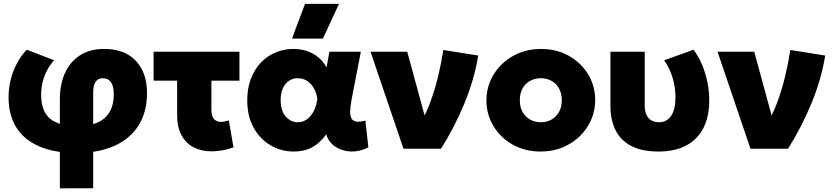

<svg xmlns="http://www.w3.org/2000/svg" viewBox="-20 -790 4427 1020"><path d="M298 210.5V-263Q298 -343 325.5 -403Q353 -463 405.5 -496.5Q458 -530 532.5 -530Q643 -530 702 -466.5Q761 -403 761 -296Q761 -194.5 715.8 -123.2Q670.5 -52 586.8 -14.8Q503 22.5 387 22.5Q268 22.5 187.5 -12.8Q107 -48 66.2 -113.8Q25.5 -179.5 25.5 -271Q25.5 -321 37 -367.2Q48.5 -413.5 70.2 -453.8Q92 -494 122 -526L267.5 -470Q232.5 -431 215.5 -384.2Q198.5 -337.5 198.5 -288Q198.5 -197 247.8 -158.2Q297 -119.5 391.5 -119.5Q453 -119.5 496 -138Q539 -156.5 561.8 -194.5Q584.5 -232.5 584.5 -291Q584.5 -331.5 569.8 -353Q555 -374.5 526 -374.5Q501 -374.5 488 -355.5Q475 -336.5 475 -300V210Z M1104 14Q1051 14 1009.8 -6.8Q968.5 -27.5 944.8 -70.8Q921 -114 921 -180V-361.5H796V-515H1252V-361.5H1103V-208.5Q1103 -172.5 1116.8 -157.5Q1130.5 -142.5 1154.5 -142.5Q1164 -142.5 1174.2 -144.8Q1184.5 -147 1195.5 -150.5L1220.5 -7Q1190 3.5 1160.8 8.8Q1131.5 14 1104 14Z M1541 15Q1474 15 1417.8 -17.8Q1361.5 -50.5 1327.5 -111.5Q1293.5 -172.5 1293.5 -257.5Q1293.5 -321.5 1313 -372Q1332.5 -422.5 1366.2 -457.8Q1400 -493 1444.2 -511.5Q1488.5 -530 1539 -530Q1576.5 -530 1609.8 -519Q1643 -508 1669.8 -486.5Q1696.5 -465 1715 -432L1730 -515H1897L1847.5 -260Q1840.5 -222 1840.2 -196.8Q1840 -171.5 1848.5 -158.8Q1857 -146 1874.8 -143.8Q1892.5 -141.5 1921 -149.5L1937 -7Q1890.5 16.5 1844 14.8Q1797.5 13 1761.8 -10.5Q1726 -34 1713 -76.5Q1681 -31 1639.2 -8Q1597.5 15 1541 15ZM1562 -140.5Q1586.5 -140.5 1607.8 -154.2Q1629 -168 1644.5 -195.5Q1660 -223 1666 -264.5Q1663.5 -282.5 1657.8 -298.8Q1652 -315 1642.8 -328.8Q1633.5 -342.5 1621.5 -352.8Q1609.5 -363 1594.8 -368.8Q1580 -374.5 1562.5 -374.5Q1535.5 -374.5 1514.8 -360.5Q1494 -346.5 1482.5 -320.5Q1471 -294.5 1471 -258.5Q1471 -201 1498.2 -170.8Q1525.5 -140.5 1562 -140.5ZM1531 -585 1600.5 -769.5H1781L1695.5 -585Z M2123.5 0 1948.5 -515H2143.5L2256.5 -100L2214 -137Q2243.5 -186 2267.2 -250.8Q2291 -315.5 2308 -386.8Q2325 -458 2335 -524.5L2520.5 -495Q2499.5 -367 2447 -240.2Q2394.5 -113.5 2323 0Z M2853 15Q2768 15 2702.8 -22.2Q2637.5 -59.5 2600.8 -121.2Q2564 -183 2564 -257.5Q2564 -311.5 2585 -360.5Q2606 -409.5 2644.8 -447.5Q2683.5 -485.5 2736.5 -507.8Q2789.5 -530 2853 -530Q2938 -530 3003.2 -492.8Q3068.5 -455.5 3105.2 -393.8Q3142 -332 3142 -257.5Q3142 -204 3121 -154.8Q3100 -105.5 3061.2 -67.5Q3022.5 -29.5 2969.8 -7.2Q2917 15 2853 15ZM2853 -140.5Q2884.5 -140.5 2909.8 -154.8Q2935 -169 2949.8 -195.2Q2964.5 -221.5 2964.5 -257.5Q2964.5 -293.5 2950 -319.8Q2935.5 -346 2910.2 -360.2Q2885 -374.5 2853 -374.5Q2821 -374.5 2795.5 -360.2Q2770 -346 2755.8 -319.8Q2741.5 -293.5 2741.5 -257.5Q2741.5 -221.5 2756 -195.2Q2770.5 -169 2796 -154.8Q2821.5 -140.5 2853 -140.5Z M3480 15Q3386.5 15 3330 -16.5Q3273.5 -48 3248.2 -102Q3223 -156 3223 -224.5V-515H3405V-229Q3405 -186.5 3424.8 -163.5Q3444.5 -140.5 3480.5 -140.5Q3502 -140.5 3518.2 -149.5Q3534.5 -158.5 3545.8 -175.2Q3557 -192 3562.8 -216.5Q3568.5 -241 3568.5 -271.5Q3568.5 -308 3561.5 -342.8Q3554.5 -377.5 3541.2 -409.8Q3528 -442 3508 -469.5L3665 -526Q3704.5 -472 3726.2 -400.8Q3748 -329.5 3748 -258.5Q3748 -170.5 3716.8 -109.8Q3685.5 -49 3625.8 -17.2Q3566 14.5 3480 15Z M3967 0 3792 -515H3987L4100 -100L4057.5 -137Q4087 -186 4110.8 -250.8Q4134.5 -315.5 4151.5 -386.8Q4168.5 -458 4178.5 -524.5L4364 -495Q4343 -367 4290.5 -240.2Q4238 -113.5 4166.5 0Z"/></svg>

Font: Geologica Cursive ExtraBold
Style: Regular
Weight: 800
Designer: Sindre Bremnes, Frode Helland
Foundry: Monokrom Skriftforlag AS
Version: Version 1.010;gftools[0.9.28]